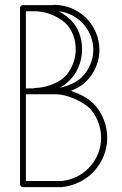

<svg xmlns="http://www.w3.org/2000/svg" viewBox="-20 -768 501 786"><path d="M211 -382C253 -382 324 -352 353 -318C379 -287 394 -245 394 -204C394 -198 394 -192 393 -186C389 -146 370 -106 341 -78C312 -49 273 -31 232 -27H86V-382ZM270 -396C293 -405 315 -417 330 -432C366 -466 387 -514 387 -564C387 -614 366 -662 331 -696C297 -729 250 -748 203 -748C200 -748 198 -748 196 -747H123H74C67 -747 62 -742 62 -735V-15C62 -8 67 -2 74 -2H233C280 -7 325 -27 358 -60C392 -93 413 -137 418 -184C418 -190 419 -197 419 -204C419 -251 402 -298 372 -334C349 -362 308 -384 270 -396ZM240 -449C208 -422 158 -408 123 -408C121 -408 120 -407 118 -406H86V-722H123C160 -722 207 -708 245 -676C276 -648 290 -607 290 -565C290 -527 274 -479 240 -449ZM225 -409C236 -415 247 -422 256 -431C295 -463 316 -516 316 -565C316 -613 300 -662 261 -694C249 -705 235 -714 221 -722C255 -718 289 -702 313 -678C344 -649 362 -607 362 -564C362 -521 343 -479 313 -450C290 -429 256 -415 225 -409Z"/></svg>

Font: LS
Style: LightAlt
Weight: 250
Designer: BSozoo
Foundry: BSozoo
Version: Version 001.000